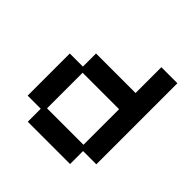

<svg xmlns="http://www.w3.org/2000/svg" viewBox="-170 -776 931 931"><g transform="rotate(45 296.0 -310.5)"><path d="M150 12V-77H60V-366H150V-456H421V-633H531V-77H440V12ZM170 -100H420V-344H170Z"/></g></svg>

Font: Pixelify Sans Medium
Style: Regular
Weight: 500
Designer: Stefie Justprince
Foundry: Typecalism Foundryline
Version: Version 1.000;February 13, 2025;FontCreator 15.0.0.3015 64-b